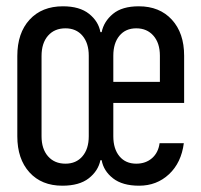

<svg xmlns="http://www.w3.org/2000/svg" viewBox="-20 -580 640 610"><path d="M35 -147V-402Q35 -475 74 -517.5Q113 -560 180 -560Q233 -560 263 -536Q293 -512 299 -478H303Q310 -512 339 -536Q368 -560 421 -560Q487 -560 526 -517.5Q565 -475 565 -403V-253H340V-147Q340 -107 359.5 -83.5Q379 -60 413 -60Q443 -60 463 -77.5Q483 -95 487 -125H564Q556 -63 517 -26.5Q478 10 422 10Q369 10 339 -13.5Q309 -37 303 -71H299Q292 -37 262 -13.5Q232 10 178 10Q112 10 73.5 -32.5Q35 -75 35 -147ZM262 -147V-403Q262 -443 242 -466.5Q222 -490 188 -490Q153 -490 132.5 -466.5Q112 -443 112 -402V-147Q112 -107 132.5 -83.5Q153 -60 188 -60Q222 -60 242 -83.5Q262 -107 262 -147ZM340 -320H488V-403Q488 -443 467.5 -466.5Q447 -490 413 -490Q379 -490 359.5 -466.5Q340 -443 340 -403Z"/></svg>

Font: JetBrains Mono Semi Light
Style: Regular
Weight: 350
Monospace: yes
Designer: Philipp Nurullin, Konstantin Bulenkov
Foundry: JetBrains
Version: 2.002